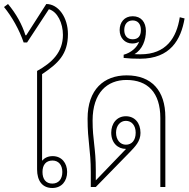

<svg xmlns="http://www.w3.org/2000/svg" viewBox="-50 -933 941 958"><path d="M289 -763C289 -845 242 -913 181 -913L81 -757H77C60 -811 31 -864 -10 -913L-30 -898C10 -849 46 -785 68 -721H85L194 -887C237 -875 264 -817 264 -759C264 -672 209 -620 135 -579V-88C135 -31 161 5 211 5C258 5 285 -30 285 -75C285 -119 258 -154 213 -154C189 -154 172 -145 160 -131V-563C239 -616 289 -661 289 -763ZM212 -132C242 -132 261 -110 261 -75C261 -39 242 -17 211 -17C179 -17 162 -39 162 -75C162 -110 179 -132 212 -132Z M403 0H428L595 -171C625 -202 651 -228 651 -270C651 -321 621 -353 578 -353C532 -353 505 -316 505 -271C505 -220 538 -190 578 -190H579L428 -33V-85C428 -195 412 -234 412 -331C412 -471 485 -534 581 -534C687 -534 750 -471 750 -344V0H775V-349C775 -480 707 -557 582 -557C469 -557 387 -487 387 -341C387 -224 403 -188 403 -74ZM578 -211C550 -211 529 -235 529 -271C529 -306 550 -330 578 -330C607 -330 627 -307 627 -271C627 -232 607 -211 578 -211Z M649 -640C800 -640 853 -735 871 -841L847 -847C831 -744 779 -662 651 -662C641 -662 634 -662 621 -663C661 -686 678 -734 678 -778C678 -823 654 -852 612 -852C570 -852 547 -821 547 -783C547 -744 573 -716 610 -716C623 -716 635 -719 644 -725C635 -697 603 -669 567 -660V-644C592 -641 618 -640 649 -640ZM612 -737C586 -737 570 -754 570 -783C570 -813 586 -831 612 -831C637 -831 653 -814 653 -783C653 -752 638 -737 612 -737Z"/></svg>

Font: Noto Sans Thai Looped SemiCondensed Thin
Style: Regular
Weight: 100
Width: 4
Designer: Sasikarn Vongin, Ben Mitchell
Foundry: The Fontpad Ltd
Version: Version 1.001